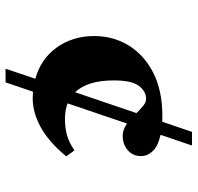

<svg xmlns="http://www.w3.org/2000/svg" viewBox="-30 -680 710 690"><g transform="rotate(90 325.0 -335.0)"><path d="M227 0 263 -107Q191 -127 150.2 -184.5Q109.5 -242 109.5 -318Q109.5 -387.5 143.8 -443Q178 -498.5 242 -531Q306 -563.5 396.5 -563.5Q407.5 -563.5 417.5 -563L454 -670H503L464.5 -557Q505 -548 523 -529Q541 -510 541 -487Q541 -457.5 519.8 -439.2Q498.5 -421 469.5 -421Q456.5 -421 445.2 -425.2Q434 -429.5 424 -436.5L351.5 -223Q376 -213.5 407.5 -213.5Q440 -213.5 466 -220.8Q492 -228 520.5 -247.5L542 -218Q489 -154.5 436.5 -126Q384 -97.5 333.5 -97.5Q321 -97.5 309.5 -98.5L276 0ZM269 -389.5Q269 -340 280 -305.5Q291 -271 311.5 -250L386.5 -470.5Q373 -484 360.5 -494.5Q348 -505 335.5 -505Q308 -505 288.5 -479Q269 -453 269 -389.5Z"/></g></svg>

Font: Newsreader Text ExtraBold
Style: Regular
Weight: 800
Designer: Hugues Gentile
Foundry: Production Type
Version: Version 1.001